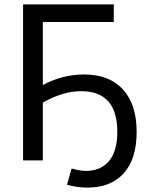

<svg xmlns="http://www.w3.org/2000/svg" viewBox="-20 -730 687 874"><path d="M363 -391Q478 -391 540 -322.5Q602 -254 602 -130Q602 -6 543 59Q484 124 378 124Q331 124 285 111L306 37Q344 48 371 48Q438 48 476 3.5Q514 -41 514 -130Q514 -315 349 -315Q267 -315 175 -263V0H85V-710H498V-630H175V-343Q264 -391 363 -391Z"/></svg>

Font: Raleway-v4020 Medium
Style: Regular
Weight: 500
Designer: Matt McInerney, Pablo Impallari, Rodrigo Fuenzalida
Foundry: Matt McInerney, Pablo Impallari, Rodrigo Fuenzalida
Version: Version 4.020;PS 004.020;hotconv 1.0.88;makeotf.lib2.5.64775